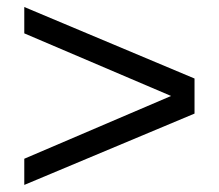

<svg xmlns="http://www.w3.org/2000/svg" viewBox="-20 -603 624 548"><path d="M49.3 -75.2 535.2 -278.8V-378.9L49.3 -583V-507.8L468.3 -329.1L49.3 -149.9Z"/></svg>

Font: Arimo
Style: Regular
Weight: 400
Designer: Steve Matteson
Foundry: Monotype Imaging Inc.
Version: Version 1.32